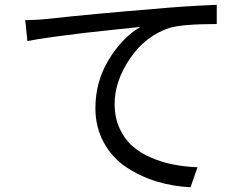

<svg xmlns="http://www.w3.org/2000/svg" viewBox="-20 -748 1040 799"><path d="M85 -664Q140 -665 174 -669Q376 -691 612 -710Q738 -722 882 -728V-648Q740 -648 686 -632Q585 -599 521 -504.5Q457 -410 457 -316Q457 -259 477.5 -214Q498 -169 531 -140Q564 -111 610 -91.5Q656 -72 703 -63Q750 -54 802 -52L773 31Q701 28 633 7.5Q565 -13 506.5 -51.5Q448 -90 412.5 -154Q377 -218 377 -298Q377 -408 432.5 -499.5Q488 -591 564 -636Q546 -634 464 -625.5Q382 -617 326.5 -610.5Q271 -604 201.5 -594.5Q132 -585 94 -577Z"/></svg>

Font: Noto Sans SC
Style: Regular
Weight: 400
Designer: Ryoko NISHIZUKA  (kana, bopomofo & ideographs); Paul D. Hunt (Latin, Greek & Cyrillic); Sandoll Communications , Soo-you
Foundry: Adobe
Version: Version 2.002;hotconv 1.0.116;makeotfexe 2.5.65601